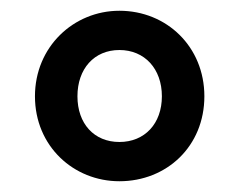

<svg xmlns="http://www.w3.org/2000/svg" viewBox="-20 -798 444 357"><path d="M202 -461C290 -461 360 -526 360 -619C360 -711 290 -778 202 -778C117 -778 45 -711 45 -619C45 -526 117 -461 202 -461ZM202 -534C155 -534 124 -568 124 -619C124 -670 155 -705 202 -705C249 -705 281 -670 281 -619C281 -568 249 -534 202 -534Z"/></svg>

Font: Spoqa Han Sans Neo Bold
Style: Bold
Weight: 700
Designer: [Spoqa Han Sans Neo] Dong-huui Kim  Younghwa Kang  Yujin Lee  [Noto Sans] Ryoko NISHIZUKA  (kana & ideographs); Paul D. 
Foundry: Spoqa (http://www.spoqa-han-sans.com)
Version: Version 1.100;hotconv 1.0.109;makeotfexe 2.5.65596